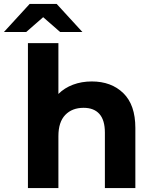

<svg xmlns="http://www.w3.org/2000/svg" viewBox="-71 -963 782 983"><path d="M622 -308V0H466V-284Q466 -348 438 -379.5Q410 -411 357 -411Q298 -411 263 -374.5Q228 -338 228 -266V0H72V-742H228V-482Q259 -513 303 -529.5Q347 -546 399 -546Q499 -546 560.5 -486Q622 -426 622 -308ZM237 -799 150 -875 63 -799H-51L81 -943H219L351 -799Z"/></svg>

Font: Montserrat Alternates
Style: Bold
Weight: 700
Designer: Julieta Ulanovsky
Foundry: Julieta Ulanovsky
Version: Version 7.200